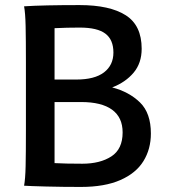

<svg xmlns="http://www.w3.org/2000/svg" viewBox="-20 -738 689 763"><path d="M196.8 -421.9H283.2Q356 -421.9 393.3 -450.4Q430.7 -479 430.7 -529.3Q430.7 -580.1 398.9 -604.2Q367.2 -628.4 296.9 -628.4Q245.6 -628.4 196.8 -626ZM75.7 -712.9Q151.4 -717.8 296.4 -717.8Q416 -717.8 479.5 -677.5Q543 -637.2 543 -544.4Q543 -487.3 511 -449.2Q479 -411.1 425.8 -390.6Q493.2 -373 536.4 -330.8Q579.6 -288.6 579.6 -207.5Q579.6 -145.5 550 -97.7Q520.5 -49.8 458.3 -22.5Q396 4.9 301.3 4.9Q228.5 4.9 163.1 3.2Q97.7 1.5 75.7 0Q80.6 -26.4 81.8 -77.1Q83 -127.9 83 -222.2V-488.3Q83 -582.5 81.8 -634.8Q80.6 -687 75.7 -712.9ZM307.1 -87.4Q377.9 -87.4 422.6 -116.5Q467.3 -145.5 467.3 -211.9Q467.3 -271.5 425.5 -302Q383.8 -332.5 302.2 -332.5H196.8V-89.8Q239.7 -87.4 307.1 -87.4Z"/></svg>

Font: Lesson One Medium
Style: Regular
Weight: 500
Designer: But Ko, Victor Gaultney, Annie Olsen, Julie Remington, Don Collingsworth, Eric Hays, Becca Hirsbrunner
Version: Version 1.100